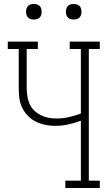

<svg xmlns="http://www.w3.org/2000/svg" viewBox="-20 -944 540 964"><path d="M308 0V-37H386V-338Q355 -326 322 -319Q289 -312 256 -312Q231 -312 205.5 -317.5Q180 -323 157.5 -334.5Q135 -346 117.5 -365Q100 -384 89.5 -407.5Q79 -431 76.5 -456.5Q74 -482 74 -507V-698H19V-735H170V-698H114V-507Q114 -487 116.5 -466Q119 -445 127 -425.5Q135 -406 150 -391Q165 -376 183.5 -366.5Q202 -357 222.5 -353Q243 -349 264 -349Q295 -349 326 -356Q357 -363 386 -374V-698H330V-735H481V-698H426V-37H481V0ZM350 -846Q342 -846 334.5 -848Q327 -850 321 -856Q315 -862 313 -869.5Q311 -877 311 -885Q311 -893 313 -900.5Q315 -908 321 -914Q327 -920 334.5 -922Q342 -924 350 -924Q358 -924 365.5 -922Q373 -920 379 -914Q385 -908 387 -900.5Q389 -893 389 -885Q389 -877 387 -869.5Q385 -862 379 -856Q373 -850 365.5 -848Q358 -846 350 -846ZM150 -846Q142 -846 134.5 -848Q127 -850 121 -856Q115 -862 113 -869.5Q111 -877 111 -885Q111 -893 113 -900.5Q115 -908 121 -914Q127 -920 134.5 -922Q142 -924 150 -924Q158 -924 165.5 -922Q173 -920 179 -914Q185 -908 187 -900.5Q189 -893 189 -885Q189 -877 187 -869.5Q185 -862 179 -856Q173 -850 165.5 -848Q158 -846 150 -846Z"/></svg>

Font: Iosevka Curly Slab Extralight
Style: Regular
Weight: 200
Monospace: yes
Designer: Belleve Invis
Foundry: Belleve Invis
Version: Version 22.1.2; ttfautohint (v1.8.4)